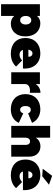

<svg xmlns="http://www.w3.org/2000/svg" viewBox="1304 -2124 1014 3663"><g transform="rotate(90 1811.5 -293.0)"><path d="M424 -555C368 -555 320 -533 285 -492V-547H60V194H285V-56C321 -15 371 8 430 8C579 8 675 -101 675 -270C675 -443 576 -555 424 -555ZM366 -170C317 -170 285 -212 285 -276C285 -340 317 -382 366 -382C416 -382 448 -340 448 -276C448 -212 416 -170 366 -170Z M997 -555C821 -555 705 -444 705 -271C705 -102 816 8 1003 8C1109 8 1193 -28 1251 -92L1134 -207C1100 -175 1061 -158 1023 -158C979 -158 947 -180 932 -223H1288C1300 -425 1188 -555 997 -555ZM1063 -327H927C936 -373 960 -405 999 -405C1038 -405 1066 -372 1063 -327Z M1584 -467V-547H1359V0H1584V-261C1584 -333 1650 -369 1751 -354V-557C1680 -557 1622 -524 1584 -467Z M2145 -321 2324 -397C2279 -497 2184 -555 2065 -555C1890 -555 1776 -443 1776 -271C1776 -102 1889 8 2063 8C2188 8 2284 -48 2324 -145L2142 -229C2130 -188 2107 -170 2075 -170C2031 -170 2003 -210 2003 -272C2003 -333 2031 -373 2075 -373C2107 -373 2131 -354 2145 -321Z M2773 -557C2701 -557 2644 -525 2607 -469V-742H2382V0H2607V-271C2607 -324 2635 -359 2679 -359C2718 -359 2744 -330 2744 -284V0H2969V-349C2969 -475 2888 -557 2773 -557Z M3504 -720 3335 -780 3200 -601 3342 -591ZM3316 -555C3140 -555 3024 -444 3024 -271C3024 -102 3135 8 3322 8C3428 8 3512 -28 3570 -92L3453 -207C3419 -175 3380 -158 3342 -158C3298 -158 3266 -180 3251 -223H3607C3619 -425 3507 -555 3316 -555ZM3382 -327H3246C3255 -373 3279 -405 3318 -405C3357 -405 3385 -372 3382 -327Z"/></g></svg>

Font: Montserrat-Arabic Black
Style: Regular
Weight: 900
Designer: Mohamed Gaber
Foundry: Kief Type Foundry
Version: Version 5.008;PS 005.008;hotconv 1.0.88;makeotf.lib2.5.64775